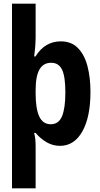

<svg xmlns="http://www.w3.org/2000/svg" viewBox="-20 -780 540 1040"><path d="M45 240V-760H173V-574Q173 -561 171.5 -537.5Q170 -514 165 -474H172Q223 -556 309 -556Q367 -556 402.5 -519.5Q438 -483 454 -421Q470 -359 470 -282Q470 -146 426 -68Q382 10 305 10Q266 10 232.5 -9.5Q199 -29 173 -60H165Q170 -39 171.5 -22.5Q173 -6 173 17V240ZM255 -107Q298 -107 316 -150.5Q334 -194 334 -279Q334 -366 316 -403Q298 -440 257 -440Q215 -440 194 -404Q173 -368 173 -291V-274Q173 -192 192.5 -149.5Q212 -107 255 -107Z"/></svg>

Font: Noto Sans Mono ExtraCondensed
Style: Bold
Weight: 700
Width: 2
Designer: Monotype Design Team
Foundry: Monotype Imaging Inc.
Version: Version 2.014